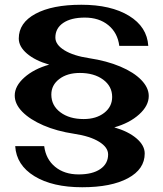

<svg xmlns="http://www.w3.org/2000/svg" viewBox="-20 -730 688 808"><path d="M44 -115H166Q173 -60 212 -28Q251 4 311 4Q369 4 402 -18.5Q435 -41 435 -80Q435 -110 397 -133.5Q359 -157 292 -167Q219 -178 162.5 -202.5Q106 -227 74 -259.5Q42 -292 42 -328Q42 -368 82.5 -404Q123 -440 187 -458Q128 -475 93.5 -504.5Q59 -534 59 -568Q59 -634 129.5 -672Q200 -710 322 -710Q447 -710 523 -663.5Q599 -617 604 -537H482Q475 -592 436 -624Q397 -656 337 -656Q279 -656 246 -633.5Q213 -611 213 -572Q213 -542 251 -518.5Q289 -495 356 -485Q429 -474 486 -450Q543 -426 574.5 -393.5Q606 -361 606 -326Q606 -285 565.5 -248.5Q525 -212 461 -194Q520 -177 554.5 -147.5Q589 -118 589 -84Q589 -18 518.5 20Q448 58 326 58Q201 58 125 11.5Q49 -35 44 -115ZM452 -322Q452 -367 414 -395Q376 -423 316 -423Q263 -423 229.5 -397.5Q196 -372 196 -332Q196 -286 234 -257.5Q272 -229 332 -229Q385 -229 418.5 -255Q452 -281 452 -322Z"/></svg>

Font: Fahkwang
Style: Bold
Weight: 700
Designer: Suppakit Chalermlarp | Katatrad Co.,Ltd.
Foundry: Cadson Demak Co.,Ltd.
Version: Version 1.000; ttfautohint (v1.6)